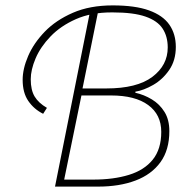

<svg xmlns="http://www.w3.org/2000/svg" viewBox="-20 -692 704 712"><path d="M184 0 316 -660H346L286 -364H374Q488 -364 545 -407Q602 -450 602 -516Q602 -557 583 -586Q564 -615 519.5 -630.5Q475 -646 398 -646H394Q318 -646 261.5 -621Q205 -596 167.5 -557Q130 -518 112 -475.5Q94 -433 94 -398Q94 -358 108.5 -334Q123 -310 154 -292L140 -270Q106 -287 85 -317.5Q64 -348 64 -396Q64 -437 84.5 -484.5Q105 -532 146 -574.5Q187 -617 250 -644.5Q313 -672 398 -672Q481 -672 532.5 -653.5Q584 -635 608 -600.5Q632 -566 632 -518Q632 -468 607.5 -432.5Q583 -397 548 -377Q513 -357 482 -352V-348Q514 -341 543 -323.5Q572 -306 590 -277Q608 -248 608 -206Q608 -136 575 -90.5Q542 -45 482.5 -22.5Q423 0 344 0ZM218 -26H326Q401 -26 458 -43.5Q515 -61 546.5 -100Q578 -139 578 -203Q578 -267 529.5 -302.5Q481 -338 392 -338H282Z"/></svg>

Font: Source Sans 3 VF
Style: Italic
Weight: 200
Italic angle: -11°
Designer: Paul D. Hunt
Foundry: Adobe Systems Incorporated
Version: Version 3.042;hotconv 1.0.118;makeotfexe 2.5.65603